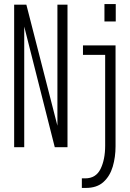

<svg xmlns="http://www.w3.org/2000/svg" viewBox="-20 -723 640 943"><path d="M493 -703H548.5V-617.5H493ZM49.5 0V-700H109.5L262 -105.5V-700H311.5V0H249L99 -592.5V0ZM382 200V153H398.5Q451 153 473.8 106.8Q496.5 60.5 496.5 -7.5V-453.5H387.5V-500H547.5V-4.5Q547.5 48.5 533.8 95.2Q520 142 488 171Q456 200 401.5 200Z"/></svg>

Font: Trispace Condensed ExtraLight
Style: Regular
Weight: 200
Width: 3
Designer: Tyler Finck
Foundry: Etcetera Type Company
Version: Version 1.210; ttfautohint (v1.8.3)